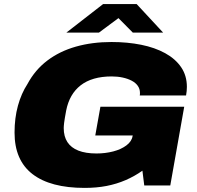

<svg xmlns="http://www.w3.org/2000/svg" viewBox="-20 -905 963 937"><path d="M393 12Q226 12 138.5 -55.5Q51 -123 51 -258Q51 -329 67.5 -389Q84 -449 114 -495Q151 -564 211 -609.5Q271 -655 350.5 -677.5Q430 -700 524 -700Q602 -700 669 -686.5Q736 -673 786 -645.5Q836 -618 864 -577Q892 -536 892 -481Q892 -471 891 -460.5Q890 -450 888 -439H662Q663 -442 663 -445.5Q663 -449 663 -452Q663 -471 652.5 -486Q642 -501 623 -511Q604 -521 579 -526.5Q554 -532 525 -532Q477 -532 439 -521Q401 -510 373.5 -488.5Q346 -467 328.5 -436.5Q311 -406 303 -366Q299 -344 296.5 -329.5Q294 -315 293 -306Q292 -297 291.5 -291Q291 -285 291 -280Q291 -239 309 -211.5Q327 -184 362.5 -170Q398 -156 451 -156Q494 -156 532.5 -166Q571 -176 597 -195.5Q623 -215 627 -241L628 -244H445L470 -384H879L811 0H684L675 -72Q637 -45 593 -26Q549 -7 500 2.5Q451 12 393 12ZM304 -746 483 -885H647L776 -746H628L531 -844H595L463 -746Z"/></svg>

Font: Archivo SemiExpanded Black
Style: Italic
Weight: 900
Width: 6
Italic angle: -10°
Designer: Hector Gatti
Foundry: Omnibus-Type
Version: Version 2.001